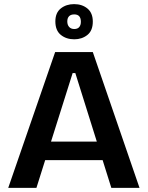

<svg xmlns="http://www.w3.org/2000/svg" viewBox="-20 -913 718 933"><path d="M20 0 248 -660H431L658 0H521L346 -558H333L157 0ZM141 -135V-225H555V-135ZM341 -722Q302 -722 275.5 -743.5Q249 -765 249 -809Q249 -851 275.5 -872Q302 -893 340 -893Q379 -893 405 -871.5Q431 -850 431 -808Q431 -764 404.5 -743Q378 -722 341 -722ZM341 -772Q357 -772 365 -781.5Q373 -791 373 -807Q373 -825 365 -834Q357 -843 341 -843Q324 -843 315.5 -834Q307 -825 307 -809Q307 -792 316 -782Q325 -772 341 -772Z"/></svg>

Font: Bricolage Grotesque 24pt SemiBold
Style: Regular
Weight: 600
Designer: Mathieu Triay
Foundry: Atelier Triay
Version: Version 1.001;gftools[0.9.33.dev8+g029e19f]